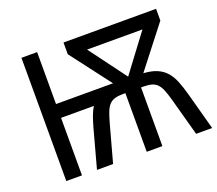

<svg xmlns="http://www.w3.org/2000/svg" viewBox="-119 -879 1182 1045"><g transform="rotate(-20 471.5 -357.0)"><path d="M274.9 0 335 -221.2Q344.2 -254.4 354.2 -282.5Q364.3 -310.5 377.9 -333H188V0H97.2V-713.9H188V-413.1H518.1L340.8 -646V-713.9H877V-646L691.9 -408.2Q739.3 -405.3 770.5 -391.6Q801.8 -377.9 822.5 -354Q843.3 -330.1 856.7 -296.6Q870.1 -263.2 881.8 -221.2L941.9 0H849.1L789.1 -219.2Q779.3 -254.4 770 -277.6Q760.7 -300.8 747.6 -314.7Q734.4 -328.6 715.1 -334.2Q695.8 -339.8 666 -339.8H653.8V0H563V-339.8H550.8Q521.5 -339.8 502.2 -334.2Q482.9 -328.6 469.7 -314.7Q456.5 -300.8 447.3 -277.6Q438 -254.4 428.2 -219.2L368.2 0ZM607.9 -418.9 769 -633.8H448.2Z"/></g></svg>

Font: Droid Sans
Style: Regular
Weight: 400
Foundry: Ascender Corporation
Version: Version 1.00 build 114